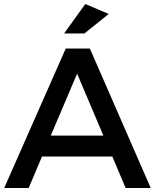

<svg xmlns="http://www.w3.org/2000/svg" viewBox="-20 -944 778 964"><path d="M301.8 -775.9 408.2 -923.8 525.9 -874 403.8 -775.9ZM234.9 -263.2H499L367.2 -574.2ZM1 0 310.1 -700.2H431.2L736.8 0H610.8L543.9 -158.2H190.9L124 0Z"/></svg>

Font: TruenoRg
Style: Book
Weight: 400
Designer: Julieta Ulanovsky
Foundry: Julieta Ulanovsky
Version: Version 3.001b